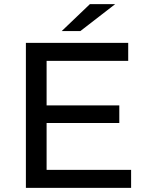

<svg xmlns="http://www.w3.org/2000/svg" viewBox="-20 -907 710 927"><path d="M105 -700V0H613V-87H205V-313H556V-398H205V-613H599V-700ZM368 -757 536 -887H414L278 -757Z"/></svg>

Font: Malon Grotesk Med
Style: Regular
Weight: 500
Designer: Julieta Ulanovsky
Foundry: Julieta Ulanovsky
Version: Version 7.200